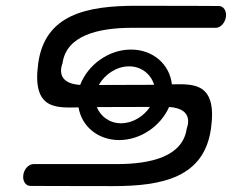

<svg xmlns="http://www.w3.org/2000/svg" viewBox="-20 -632 788 652"><path d="M252.2 -343.6C162.1 -349.2 192 -415.4 192.3 -417.4C205.5 -511.5 312.6 -537.6 429.5 -537.6C546.5 -537.6 712.6 -537.5 712.6 -537.5C728.3 -537.5 744.2 -553.7 747.2 -574.6C750.1 -595.5 738.8 -611.6 723.2 -611.6C723.2 -611.6 610.3 -612.4 442.1 -612.4C273.8 -612.4 133 -582.5 109.9 -417.7C87.4 -257.9 172.2 -266.1 246.7 -267.3C257.3 -203.2 312.1 -156.4 384.7 -156.4C457.5 -156.4 525.7 -203.9 554.2 -268.7C644.1 -263 614.2 -197 614 -195C600.7 -100.9 493.7 -74.8 376.7 -74.8C259.8 -74.8 93.7 -74.8 93.7 -74.8C77.9 -74.8 62 -58.7 59.1 -37.8C56.2 -16.9 67.4 -0.7 83.1 -0.7C83.1 -0.7 196 0 364.2 0C532.5 0 673.2 -29.9 696.4 -194.9C718.5 -352 637.2 -346.9 563.7 -345.6C556.2 -413.4 500 -463.7 424.7 -463.7C349.3 -463.7 278.6 -412.4 252.2 -343.6ZM503.3 -344C422.1 -343.9 356.8 -343.6 315.4 -343.4C336 -379.8 376.1 -406.7 418.3 -406.7C460.3 -406.7 492.8 -380 503.3 -344ZM308.8 -268.4C386.4 -268.5 448.9 -268.7 489.3 -268.9C467.7 -236.6 430.3 -213.4 391.2 -213.4C352.2 -213.4 321.5 -236.4 308.8 -268.4Z"/></svg>

Font: Hi.
Style: Tall Oblique
Weight: 400
Designer: Mew Too, Robert Jablonski
Foundry: Cannot Into Space Fonts
Version: Version 1.996